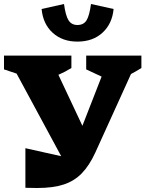

<svg xmlns="http://www.w3.org/2000/svg" viewBox="-34 -935 727 960"><path d="M93 4V-194L272 -154L49 -567L-14 -588V-657H323V-595Q293 -576 258 -561L378 -306L474 -552L397 -588V-657H673V-595Q646 -578 621 -565L442 -171Q413 -108 375.5 -69Q338 -30 284.5 -12.5Q231 5 152 5Q138 5 123 4.5Q108 4 93 4ZM353 -727Q278 -727 229.5 -771Q181 -815 174 -890L286 -915Q294 -856 309 -833Q324 -810 353 -810Q384 -810 398.5 -833Q413 -856 421 -915L534 -890Q527 -816 478.5 -771.5Q430 -727 353 -727Z"/></svg>

Font: Piazzolla ExtraBold
Style: Regular
Weight: 800
Designer: Juan Pablo del Peral
Foundry: Huerta Tipografica
Version: Version 1.330